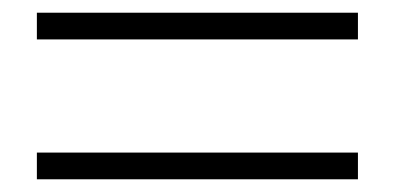

<svg xmlns="http://www.w3.org/2000/svg" viewBox="-20 -511 620 302"><path d="M543 -229H38V-271H543ZM543 -449H38V-491H543Z"/></svg>

Font: Noto Serif SC ExtraLight
Style: Regular
Weight: 400
Version: Version 2.002-H1;hotconv 1.1.0;makeotfexe 2.6.0